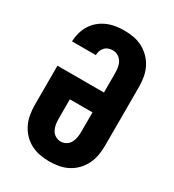

<svg xmlns="http://www.w3.org/2000/svg" viewBox="-182 -845 863 955"><g transform="rotate(30 250.0 -367.5)"><path d="M250 8Q223 8 195.5 3Q168 -2 143.5 -15Q119 -28 100 -48Q81 -68 69 -93Q57 -118 52.5 -145.5Q48 -173 48 -200V-425H315V-535Q315 -551 312.5 -567.5Q310 -584 302 -598Q294 -612 280 -620.5Q266 -629 249 -629Q237 -629 225 -625Q213 -621 204 -611.5Q195 -602 191 -590Q187 -578 187 -566H50Q51 -591 57.5 -615Q64 -639 77 -660.5Q90 -682 109.5 -698.5Q129 -715 152 -725Q175 -735 199.5 -739Q224 -743 249 -743Q277 -743 304.5 -738Q332 -733 356 -720Q380 -707 399.5 -687Q419 -667 431 -642Q443 -617 447.5 -590Q452 -563 452 -535V-200Q452 -173 447.5 -145.5Q443 -118 431 -93Q419 -68 400 -48Q381 -28 356.5 -15Q332 -2 304.5 3Q277 8 250 8ZM250 -106Q266 -106 280.5 -114.5Q295 -123 302.5 -137.5Q310 -152 312.5 -168Q315 -184 315 -200V-311H185V-200Q185 -184 187.5 -168Q190 -152 197.5 -137.5Q205 -123 219.5 -114.5Q234 -106 250 -106Z"/></g></svg>

Font: Iosevka Curly Heavy
Style: Regular
Weight: 900
Monospace: yes
Designer: Belleve Invis
Foundry: Belleve Invis
Version: Version 22.1.2; ttfautohint (v1.8.4)